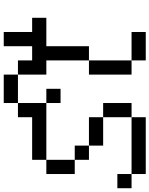

<svg xmlns="http://www.w3.org/2000/svg" viewBox="95 -904 809 1040"><g transform="rotate(-90 500.0 -384.5)"><path d="M76.9 0V-76.9H384.6V0ZM692.3 0V-76.9H846.2V0ZM0 -76.9V-153.8H76.9V-76.9ZM384.6 -76.9V-230.8H461.5V-76.9ZM230.8 -230.8V-307.7H384.6V-230.8ZM615.4 -76.9V-307.7H692.3V-76.9ZM153.8 -307.7V-384.6H230.8V-307.7ZM76.9 -384.6V-538.5H153.8V-384.6ZM461.5 -461.5V-538.5H538.5V-461.5ZM153.8 -538.5V-615.4H384.6V-692.3H461.5V-538.5ZM461.5 -692.3V-769.2H615.4V-692.3ZM692.3 -307.7V-538.5H615.4V-692.3H692.3V-615.4H769.2V-769.2H846.2V-615.4H923.1V-538.5H769.2V-307.7Z"/></g></svg>

Font: Mintsoda - Lime Green 13x16
Style: Regular
Weight: 400
Designer: Mintsoda-15
Version: Version 1.0